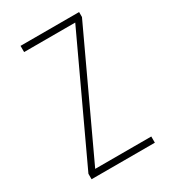

<svg xmlns="http://www.w3.org/2000/svg" viewBox="-138 -598 593 670"><g transform="rotate(-30 158.5 -263.5)"><path d="M288 0H33V-22L257 -502H51V-527H287V-507L62 -25H288Z"/></g></svg>

Font: Noto Sans Lao Looped Condensed Thin
Style: Regular
Weight: 100
Width: 3
Designer: Mark Frömberg, Ben Mitchell
Foundry: The Fontpad Ltd
Version: Version 1.002; ttfautohint (v1.8.4.7-5d5b)